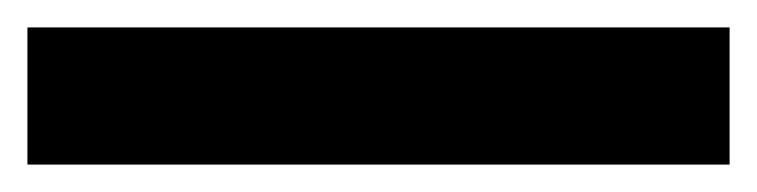

<svg xmlns="http://www.w3.org/2000/svg" viewBox="-20 12 552 140"><path d="M0 132V32H512V132Z"/></svg>

Font: REM Medium
Style: Bold
Weight: 700
Version: Version 1.005;gftools[0.9.28]